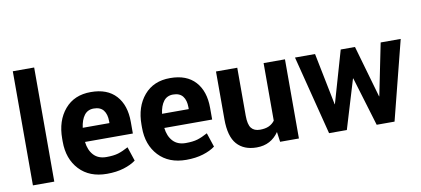

<svg xmlns="http://www.w3.org/2000/svg" viewBox="-70 -1007 2766 1262"><g transform="rotate(-10 1313.0 -376.5)"><path d="M204.6 0H62V-761.7H204.6Z M555.7 9.8Q439 9.8 371.8 -62Q304.7 -133.8 304.7 -249V-268.6Q304.7 -388.7 368.4 -463.6Q432.1 -538.6 543 -538.1Q652.3 -538.1 710.2 -474.6Q768.1 -411.1 768.1 -299.3V-221.7H448.7Q455.1 -166 485.8 -132.8Q516.6 -99.6 570.8 -99.6Q619.1 -99.6 649.7 -108.9Q680.2 -118.2 717.8 -138.7L749 -44.4Q717.3 -20.5 668 -5.4Q618.7 9.8 555.7 9.8ZM543 -428.2Q502.4 -428.2 479.7 -398.2Q457 -368.2 450.2 -315.9H628.4V-328.6Q628.4 -375 607.7 -401.6Q586.9 -428.2 543 -428.2Z M1085 9.8Q968.3 9.8 901.1 -62Q834 -133.8 834 -249V-268.6Q834 -388.7 897.7 -463.6Q961.4 -538.6 1072.3 -538.1Q1181.6 -538.1 1239.5 -474.6Q1297.4 -411.1 1297.4 -299.3V-221.7H978Q984.4 -166 1015.1 -132.8Q1045.9 -99.6 1100.1 -99.6Q1148.4 -99.6 1179 -108.9Q1209.5 -118.2 1247.1 -138.7L1278.3 -44.4Q1246.6 -20.5 1197.3 -5.4Q1147.9 9.8 1085 9.8ZM1072.3 -428.2Q1031.7 -428.2 1009 -398.2Q986.3 -368.2 979.5 -315.9H1157.7V-328.6Q1157.7 -375 1137 -401.6Q1116.2 -428.2 1072.3 -428.2Z M1702.6 -66.9Q1676.8 -29.3 1640.1 -9.8Q1603.5 9.8 1554.7 9.8Q1469.7 9.8 1423.3 -42.5Q1377 -94.7 1377 -209.5V-528.3H1519V-208.5Q1519 -149.4 1538.1 -125.2Q1557.1 -101.1 1596.2 -101.1Q1630.9 -101.1 1654.8 -111.8Q1678.7 -122.6 1694.8 -144V-528.3H1837.4V0H1711.9Z M2404.3 -181.2H2405.8L2476.1 -528.3H2609.9L2475.6 0H2356.4L2257.8 -326.7H2255.9L2157.2 0H2038.6L1904.3 -528.3H2038.1L2107.9 -180.7H2109.4L2209.5 -528.3H2304.7Z"/></g></svg>

Font: Roboto Web
Style: Bold
Weight: 700
Designer: Google
Version: Version 1.200310; 2013